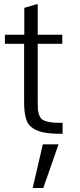

<svg xmlns="http://www.w3.org/2000/svg" viewBox="-20 -677 404 972"><path d="M199.2 274.9 276.4 53.7H196.8L145.5 274.9ZM296.9 -55.2C239.7 -54.2 209.5 -60.5 190.9 -74.2C181.2 -83.5 173.8 -103 171.9 -123C171.4 -133.3 170.9 -146.5 170.9 -163.1V-455.1H295.4V-501H170.9V-657.2L103 -637.2V-501H4.9V-455.1H102.1V-166C102.1 -126.5 104 -103 111.8 -76.2C115.7 -63 121.1 -51.8 128.4 -43.5C152.3 -17.6 190.4 -2 264.6 0H280.3C289.6 0.5 295.4 0.5 296.9 0.5Z"/></svg>

Font: Ride Light
Style: Regular
Weight: 300
Version: Version 3.000